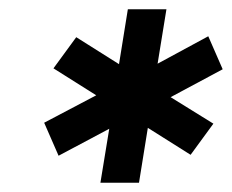

<svg xmlns="http://www.w3.org/2000/svg" viewBox="-20 -721 499 413"><path d="M196 -328 215 -444 106 -386 75 -457 187 -516 95 -574 144 -641 236 -583 255 -701H338L319 -584L428 -643L459 -572L347 -512L439 -455L390 -388L298 -446L279 -328Z"/></svg>

Font: MuseoModerno Medium
Style: Italic
Weight: 500
Italic angle: -9°
Designer: Pablo Cosgaya, Héctor Gatti, Marcela Romero, and the Authors of The MuseoModerno Project.
Foundry: Omnibus-Type Team
Version: Version 1.003